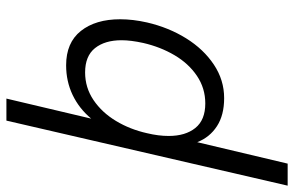

<svg xmlns="http://www.w3.org/2000/svg" viewBox="-202 -546 944 617"><g transform="rotate(-90 270.5 -238.0)"><path d="M190.9 -689.9H261.7L197.3 -417.5Q230 -456.5 273.7 -477.3Q317.4 -498 368.7 -498Q441.4 -498 479 -450.7Q516.6 -403.3 516.6 -324.2Q516.6 -283.2 506.3 -237.8Q490.2 -168.5 455.3 -112.3Q420.4 -56.2 370.8 -23.2Q321.3 9.8 263.2 9.8Q208.5 9.8 172.9 -13.4Q137.2 -36.6 121.6 -76.7L52.7 213.9H-18.1ZM440.4 -250Q449.2 -290 449.2 -319.8Q449.2 -373.5 423.8 -405.3Q398.4 -437 345.7 -437Q296.9 -437 256.8 -409.9Q216.8 -382.8 189.7 -337.6Q162.6 -292.5 150.4 -237.8Q141.6 -201.2 141.6 -168.5Q141.6 -114.7 167.2 -82.8Q192.9 -50.8 246.1 -50.8Q294.9 -50.8 334.7 -77.6Q374.5 -104.5 401.1 -149.7Q427.7 -194.8 440.4 -250Z"/></g></svg>

Font: Acari Sans
Style: Italic
Weight: 400
Italic angle: -13°
Designer: Alfredo Marco Pradil and Stefan Peev
Foundry: Hanken Design Co.
Version: Version 1.045;January 11, 2019;FontCreator 11.5.0.2425 64-bi